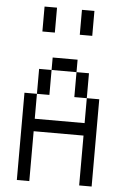

<svg xmlns="http://www.w3.org/2000/svg" viewBox="-59 -917 618 959"><g transform="rotate(5 250.0 -437.5)"><path d="M62.5 -437.5V0H125Q125 0 125 -250H375Q375 -250 375 0H437.5V-437.5H375Q375 -437.5 375 -312.5H125Q125 -312.5 125 -437.5ZM125 -437.5H187.5Q187.5 -437.5 187.5 -562.5H125Q125 -562.5 125 -437.5ZM375 -437.5Q375 -437.5 375 -562.5H312.5Q312.5 -562.5 312.5 -437.5ZM187.5 -562.5H312.5V-625H187.5ZM125 -875Q125 -875 125 -750H187.5Q187.5 -750 187.5 -875ZM312.5 -875Q312.5 -875 312.5 -750H375Q375 -750 375 -875Z"/></g></svg>

Font: BFUnifontExMono
Style: Regular
Weight: 500
Version: Version 15.0.06